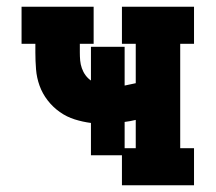

<svg xmlns="http://www.w3.org/2000/svg" viewBox="-20 -550 640 570"><path d="M342 0V-89H250V-185Q226 -188 202 -195.5Q178 -203 157.5 -217.5Q137 -232 121.5 -252Q106 -272 97.5 -295.5Q89 -319 87 -344Q85 -369 85 -394V-420H44V-530H258V-420H217V-394Q217 -382 218 -370.5Q219 -359 223 -347.5Q227 -336 234 -326.5Q241 -317 250 -311V-411H350V-296Q358 -298 366.5 -299.5Q375 -301 383 -303V-420H342V-530H556V-420H515V-110H556V0ZM350 -110H383V-194Q375 -192 366.5 -190.5Q358 -189 350 -188Z"/></svg>

Font: Iosevka Slab XBdEx
Style: Regular
Weight: 800
Width: 7
Monospace: yes
Designer: Belleve Invis
Foundry: Belleve Invis
Version: Version 11.1.0; ttfautohint (v1.8.3)